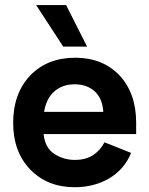

<svg xmlns="http://www.w3.org/2000/svg" viewBox="-20 -744 603 776"><path d="M332 -555.7Q310.5 -597.7 247.1 -723.6Q216.8 -723.6 126 -723.6Q153.3 -681.6 235.4 -555.7Q258.8 -555.7 332 -555.7ZM530.3 -248Q530.3 -367.2 462.9 -439.5Q394.5 -510.7 284.2 -510.7Q170.9 -510.7 101.6 -438.5Q33.2 -365.2 33.2 -248Q33.2 -129.9 102.5 -58.6Q171.9 12.7 282.2 12.7Q360.4 12.7 421.9 -23.4Q483.4 -60.5 509.8 -126Q473.6 -140.6 402.3 -168.9Q385.7 -136.7 356.4 -117.2Q327.1 -97.7 282.2 -97.7Q237.3 -97.7 199.2 -122.1Q162.1 -146.5 156.2 -202.1Q280.3 -202.1 530.3 -202.1Q530.3 -213.9 530.3 -248ZM282.2 -403.3Q330.1 -403.3 361.3 -376Q393.6 -348.6 397.5 -292Q317.4 -292 158.2 -292Q167 -345.7 199.2 -374Q231.4 -403.3 282.2 -403.3Z"/></svg>

Font: BM-Biotif
Style: Bold
Weight: 400
Designer: Deni Anggara
Version: Version 1.000;PS 001.000;hotconv 1.0.88;makeotf.lib2.5.64776